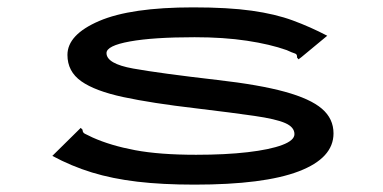

<svg xmlns="http://www.w3.org/2000/svg" viewBox="-20 -491 1040 521"><path d="M508 10Q420 10 352.5 2Q285 -6 229.5 -23Q174 -40 122 -68L192 -137L199 -144L204 -139Q204 -131 210.5 -128Q217 -125 231 -118Q280 -96 346.5 -83.5Q413 -71 512 -71Q592 -71 652 -78Q712 -85 745.5 -97.5Q779 -110 779 -127Q779 -146 754 -157Q729 -168 670.5 -176.5Q612 -185 512 -197Q392 -211 315 -227.5Q238 -244 200.5 -270.5Q163 -297 163 -342Q163 -397 249 -434Q335 -471 504 -471Q599 -471 663 -462Q727 -453 774.5 -435.5Q822 -418 868 -394L798 -336L790 -330L786 -335Q787 -344 780 -346Q773 -348 758 -355Q713 -371 650 -380.5Q587 -390 508 -390Q396 -390 332.5 -378.5Q269 -367 269 -347Q269 -318 341.5 -305Q414 -292 570 -274Q684 -261 753 -242Q822 -223 853.5 -196Q885 -169 885 -129Q885 -62 790.5 -26Q696 10 508 10Z"/></svg>

Font: Inconsolata UltraExpanded Medium
Style: Regular
Weight: 500
Width: 9
Monospace: yes
Designer: Raph Levien, Cyreal, Brenton Simpson
Foundry: Raph Levien, Cyreal, Google
Version: Version 3.001; ttfautohint (v1.8.2.53-6de2)